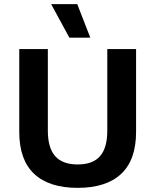

<svg xmlns="http://www.w3.org/2000/svg" viewBox="-20 -897 750 927"><path d="M637 -660V-260Q637 -125 565 -57.5Q493 10 355 10Q217 10 145 -57.5Q73 -125 73 -260V-660H211V-266Q211 -183 246.5 -143Q282 -103 355 -103Q428 -103 463 -143Q498 -183 498 -266V-660ZM353 -877 416 -715H315L227 -877Z"/></svg>

Font: Work Sans SemiBold
Style: Regular
Weight: 600
Designer: Wei Huang
Foundry: Wei Huang
Version: Version 2.010; ttfautohint (v1.8.3)